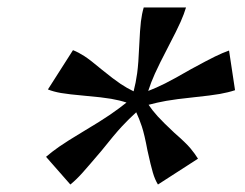

<svg xmlns="http://www.w3.org/2000/svg" viewBox="-20 -650 654 513"><path d="M168 -157 103 -231Q118 -244 138 -258Q158 -272 203 -299Q250 -327 274 -343.5Q298 -360 318 -376Q300 -382 277 -386Q254 -390 208 -394Q163 -398 143 -401.5Q123 -405 108 -411L175 -516Q190 -510 205.5 -500Q221 -490 252 -464Q284 -438 302 -426Q320 -414 337 -406Q343 -429 346.5 -454.5Q350 -480 352 -528Q354 -572 356.5 -592.5Q359 -613 364 -630H477Q472 -613 462.5 -591.5Q453 -570 430 -526Q405 -478 394 -453.5Q383 -429 376 -407Q397 -415 421 -427Q445 -439 490 -465Q534 -489 554.5 -499Q575 -509 592 -515L608 -409Q590 -403 567.5 -399Q545 -395 497 -390Q449 -385 424 -380.5Q399 -376 377 -370Q387 -355 401.5 -339Q416 -323 446 -295Q477 -268 489 -253.5Q501 -239 509 -226L402 -157Q394 -170 388.5 -188.5Q383 -207 374 -248Q366 -291 359 -312Q352 -333 344 -350Q325 -333 305.5 -312Q286 -291 251 -247Q217 -207 200.5 -188.5Q184 -170 168 -157Z"/></svg>

Font: Intel One Mono Medium
Style: Italic
Weight: 500
Italic angle: -16°
Monospace: yes
Designer: Fred Shallcrass
Foundry: Frere-Jones Type LLC
Version: Version 1.400;hotconv 1.1.0;makeotfexe 2.6.0;FJTRelease1.4